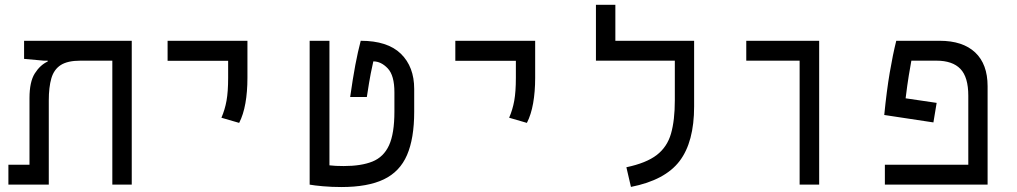

<svg xmlns="http://www.w3.org/2000/svg" viewBox="-20 -752 4142 782"><path d="M516.6 0H437.5V-504.9H307.6Q255.4 -504.9 227.5 -487.1Q199.7 -469.2 189.2 -433.1Q178.7 -397 178.7 -342.8V0H14.2V-81.1H100.1V-352.1Q100.1 -418.9 121.8 -453.1Q143.6 -487.3 174.3 -501.5V-504.9H158.7L78.1 -512.2V-585.9H516.6Z M954.1 -251.5 881.8 -272.5Q896 -305.2 902.6 -341.8Q909.2 -378.4 909.2 -435.1V-504.4H662.6V-585.9H987.8V-435.1Q987.8 -378.4 979.5 -331.5Q971.2 -284.7 954.1 -251.5Z M1370.1 9.8Q1331.5 9.8 1295.4 6.6Q1259.3 3.4 1241.2 0V-585.9H1321.8V-78.6Q1334 -77.1 1348.4 -76.4Q1362.8 -75.7 1379.9 -75.7Q1451.2 -75.7 1496.8 -94Q1542.5 -112.3 1564.5 -160.2Q1586.4 -208 1586.4 -297.4V-376Q1586.4 -444.8 1559.3 -473.4Q1532.2 -502 1500.5 -502Q1496.1 -483.9 1490 -452.6Q1483.9 -421.4 1474.1 -356.9H1406.2Q1417 -433.1 1427.2 -487.3Q1437.5 -541.5 1449.2 -585.9Q1558.6 -585.9 1612.8 -533Q1667 -480 1667 -389.6V-296.9Q1667 -188 1637.7 -120.4Q1608.4 -52.7 1543.2 -21.5Q1478 9.8 1370.1 9.8Z M2126 -251.5 2053.7 -272.5Q2067.9 -305.2 2074.5 -341.8Q2081.1 -378.4 2081.1 -435.1V-504.4H1834.5V-585.9H2159.7V-435.1Q2159.7 -378.4 2151.4 -331.5Q2143.1 -284.7 2126 -251.5Z M2807.1 -585.9V-318.4Q2807.1 -173.8 2747.8 -95.9Q2688.5 -18.1 2549.8 9.3L2531.2 -70.8Q2612.3 -87.9 2654.8 -120.6Q2697.3 -153.3 2712.9 -207.5Q2728.5 -261.7 2728.5 -343.3V-504.9H2407.2V-732.4H2486.3V-585.9Z M3236.8 0V-504.9H3019.5V-585.9H3316.4V0Z M3794.9 -333 3781.7 -253.4 3581.5 -283.7Q3591.3 -382.8 3603.8 -456.1Q3616.2 -529.3 3630.4 -585.9H3807.1Q3901.4 -585.9 3951.9 -538.3Q4002.4 -490.7 4002.4 -400.9V0H3584V-81.1H3923.8V-362.3Q3923.8 -438 3891.6 -471.4Q3859.4 -504.9 3793.9 -504.9H3691.9Q3687.5 -481.4 3681.4 -444.3Q3675.3 -407.2 3668.5 -351.6Z"/></svg>

Font: CaskaydiaMono NF SemiLight
Style: Regular
Weight: 350
Designer: Aaron Bell
Foundry: Saja Typeworks
Version: Version 2111.001; ttfautohint (v1.8.4);Nerd Fonts 3.1.1